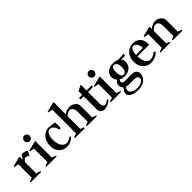

<svg xmlns="http://www.w3.org/2000/svg" viewBox="236 -2192 3796 3796"><g transform="rotate(-45 2134.0 -293.5)"><path d="M14 0V-20L94 -49V-426L2 -441V-463L205 -516L221 -503L217 -420L275 -517Q305 -521 344.5 -514.5Q384 -508 416 -482L370 -385Q346 -402 325.5 -412Q305 -422 285 -422Q269 -422 254 -406.5Q239 -391 219 -362Q218 -360 217 -359V-50L310 -20V0Z M446 0V-20L532 -50V-426L440 -441V-463L649 -516L658 -503L656 -431V-51L742 -20V0ZM578 -589Q546 -589 523.5 -612Q501 -635 501 -667Q501 -699 523.5 -721.5Q546 -744 578 -744Q609 -744 631 -721.5Q653 -699 653 -667Q653 -635 631 -612Q609 -589 578 -589Z M1025 14Q957 14 905 -17.5Q853 -49 823.5 -105Q794 -161 794 -234Q794 -316 824 -378.5Q854 -441 907.5 -477.5Q961 -514 1032 -517Q1046 -517 1074 -513.5Q1102 -510 1136 -506Q1154 -502 1169 -499.5Q1184 -497 1195 -497V-338H1151Q1147 -376 1129 -408.5Q1111 -441 1082.5 -461Q1054 -481 1020 -480Q975 -479 946.5 -422.5Q918 -366 918 -277Q918 -209 938 -156.5Q958 -104 992 -74Q1026 -44 1070 -44Q1097 -44 1132 -60Q1167 -76 1194 -100L1218 -71Q1185 -34 1131 -10Q1077 14 1025 14Z M1248 0V-20L1332 -50V-714L1240 -729V-751L1449 -804L1458 -791L1456 -718V-459Q1487 -483 1524.5 -499.5Q1562 -516 1594 -516Q1649 -516 1691.5 -496.5Q1734 -477 1758 -443.5Q1782 -410 1782 -366V-50L1866 -20V0H1588V-26L1658 -50V-338Q1658 -394 1631.5 -430Q1605 -466 1563 -466Q1539 -466 1510 -450Q1481 -434 1456 -412V-50L1526 -26V0Z M2068 16Q2020 16 1988.5 -15Q1957 -46 1957 -99V-461H1868L1869 -503H1957V-606L2079 -667V-503H2223V-461H2079V-134Q2079 -83 2098 -63Q2117 -43 2135 -43Q2155 -43 2179 -52.5Q2203 -62 2238 -94L2257 -68Q2238 -49 2207 -29.5Q2176 -10 2139.5 3Q2103 16 2068 16Z M2250 0V-20L2336 -50V-426L2244 -441V-463L2453 -516L2462 -503L2460 -431V-51L2546 -20V0ZM2382 -589Q2350 -589 2327.5 -612Q2305 -635 2305 -667Q2305 -699 2327.5 -721.5Q2350 -744 2382 -744Q2413 -744 2435 -721.5Q2457 -699 2457 -667Q2457 -635 2435 -612Q2413 -589 2382 -589Z M2813 217Q2746 217 2693 200.5Q2640 184 2609 154Q2578 124 2578 86Q2578 61 2594.5 29.5Q2611 -2 2639 -32Q2596 -69 2596 -131Q2596 -163 2621 -197Q2629 -208 2638 -216Q2647 -224 2654 -229Q2636 -252 2625 -281.5Q2614 -311 2614 -342Q2614 -394 2641 -433Q2668 -472 2717 -494Q2766 -516 2832 -516Q2850 -516 2875 -511Q2900 -506 2922 -500Q2944 -494 2953 -489L3108 -500V-457L3100 -448L2993 -455Q3028 -416 3028 -361Q3028 -304 3001.5 -260.5Q2975 -217 2926.5 -192Q2878 -167 2812 -167Q2744 -167 2699 -198Q2692 -188 2683 -173Q2674 -158 2674 -149Q2674 -126 2693.5 -113Q2713 -100 2743 -100H2949Q3002 -100 3037 -70Q3072 -40 3072 3Q3072 66 3039.5 114Q3007 162 2948.5 189.5Q2890 217 2813 217ZM2825 -208Q2859 -208 2880 -239Q2901 -270 2901 -328Q2901 -475 2814 -475Q2746 -475 2746 -358Q2746 -286 2764 -247Q2782 -208 2825 -208ZM2829 173Q2904 173 2951 143Q2998 113 2998 65Q2998 32 2966 18.5Q2934 5 2883 5H2743Q2712 5 2686 -6Q2669 13 2660 30.5Q2651 48 2651 70Q2651 103 2676.5 126Q2702 149 2742.5 161Q2783 173 2829 173Z M3378 15Q3310 15 3256 -18Q3202 -51 3170.5 -109Q3139 -167 3139 -241Q3139 -322 3170 -384Q3201 -446 3256.5 -481Q3312 -516 3386 -516Q3445 -516 3492 -490.5Q3539 -465 3566.5 -417Q3594 -369 3594 -300Q3594 -293 3594 -284.5Q3594 -276 3593 -268H3269Q3270 -201 3287.5 -150Q3305 -99 3336.5 -70Q3368 -41 3408 -41Q3445 -41 3487.5 -60Q3530 -79 3561 -109L3586 -79Q3565 -52 3531 -30.5Q3497 -9 3457.5 3Q3418 15 3378 15ZM3354 -472Q3319 -472 3294.5 -431Q3270 -390 3268 -308L3462 -313Q3457 -392 3425.5 -432Q3394 -472 3354 -472Z M3642 0V-20L3728 -50V-426L3636 -441V-463L3845 -516L3853 -506L3852 -451Q3884 -477 3923.5 -496.5Q3963 -516 3996 -516Q4049 -516 4090 -496.5Q4131 -477 4154.5 -443.5Q4178 -410 4178 -366V-50L4262 -20V0H3984V-20L4054 -50V-338Q4054 -394 4029 -428.5Q4004 -463 3965 -463Q3940 -463 3909 -443.5Q3878 -424 3852 -398V-50L3923 -20V0Z"/></g></svg>

Font: Wittgenstein Semibold
Style: Regular
Weight: 600
Designer: Jörg Drees
Foundry: Jörg Drees
Version: Version 1.303; ttfautohint (v1.8.4.7-5d5b)